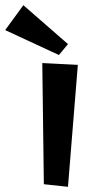

<svg xmlns="http://www.w3.org/2000/svg" viewBox="-102 -691 366 740"><path d="M61 -448 67 19 160 29 198 -441ZM-82 -575 125 -479 160 -521 -12 -671Z"/></svg>

Font: Original Surfer
Style: Regular
Weight: 400
Designer: Astigmatic (AOETI)
Foundry: Astigmatic (AOETI)
Version: Version 1.001